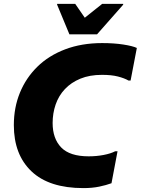

<svg xmlns="http://www.w3.org/2000/svg" viewBox="-20 -953 722 985"><path d="M51 -311Q51 -401 82 -477Q113 -553 171.5 -610.5Q230 -668 314.5 -700Q399 -732 504 -732Q565 -732 613 -724.5Q661 -717 682 -707L650 -540H639Q618 -552 585 -560.5Q552 -569 503 -569Q440 -569 392.5 -549.5Q345 -530 313 -496Q281 -462 265.5 -417Q250 -372 250 -322Q250 -242 294 -196.5Q338 -151 435 -151Q475 -151 511.5 -158Q548 -165 571 -177H583L552 -13Q525 -3 489 4.5Q453 12 408 12Q232 12 141.5 -74Q51 -160 51 -311ZM336 -777 273 -929V-933H366L415 -862L504 -933H612V-929L478 -777Z"/></svg>

Font: Kufam ExtraBold
Style: Italic
Weight: 800
Italic angle: -11°
Designer: Artur Schmal
Foundry: Original Type
Version: Version 1.301; ttfautohint (v1.8.3)